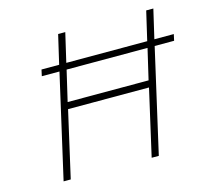

<svg xmlns="http://www.w3.org/2000/svg" viewBox="-101 -818 1014 935"><g transform="rotate(-15 406.0 -350.0)"><path d="M145 -554H234L268 -700H304L270 -554H678L712 -700H748L714 -554H812L805 -522H707L588 0H552L628 -334H220L144 0H108L227 -522H138ZM635 -368 671 -522H263L227 -368Z"/></g></svg>

Font: Panefresco 1wt
Style: Italic
Weight: 250
Version: Version 1.000